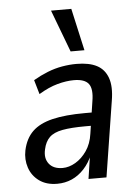

<svg xmlns="http://www.w3.org/2000/svg" viewBox="-53 -780 589 830"><g transform="rotate(-5 241.0 -365.0)"><path d="M162 9Q115 9 84 -13.5Q53 -36 41 -72Q29 -108 37 -147Q48 -198 79 -228Q110 -258 166 -271.5Q222 -285 308 -285H350L342 -228H304Q243 -228 205 -221Q167 -214 148 -195.5Q129 -177 122 -144Q113 -106 132 -81.5Q151 -57 191 -57Q219 -57 247 -73.5Q275 -90 296 -120.5Q317 -151 323 -194L344 -333Q353 -386 336 -408.5Q319 -431 272 -431Q239 -431 200.5 -420.5Q162 -410 119 -384L101 -446Q132 -464 163.5 -476.5Q195 -489 227 -494.5Q259 -500 289 -500Q344 -500 377.5 -482.5Q411 -465 424.5 -427Q438 -389 428 -329L376 0H298L314 -106H318Q303 -69 279 -43Q255 -17 225.5 -4Q196 9 162 9ZM269 -556 200 -739H288L329 -556Z"/></g></svg>

Font: Nunito Sans 10pt Condensed Medium
Style: Italic
Weight: 500
Width: 3
Italic angle: -9°
Designer: Vernon Adams
Foundry: Vernon Adams
Version: Version 3.101;gftools[0.9.27]